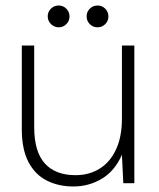

<svg xmlns="http://www.w3.org/2000/svg" viewBox="-20 -664 577 696"><path d="M246 12Q192 12 149.5 -9.5Q107 -31 83 -77Q59 -123 59 -196V-499H104V-203Q104 -114 142.5 -71.5Q181 -29 254 -29Q303 -29 341 -52.5Q379 -76 400.5 -122Q422 -168 422 -234V-499H467V0H427L422 -103Q396 -44 349 -16Q302 12 246 12ZM193 -565Q177 -565 165 -576.5Q153 -588 153 -605Q153 -621 164.5 -632.5Q176 -644 193 -644Q209 -644 220.5 -632.5Q232 -621 232 -604Q232 -588 220.5 -576.5Q209 -565 193 -565ZM334 -565Q317 -565 305.5 -576.5Q294 -588 294 -605Q294 -621 305.5 -632.5Q317 -644 334 -644Q350 -644 361.5 -632.5Q373 -621 373 -604Q373 -588 361.5 -576.5Q350 -565 334 -565Z"/></svg>

Font: DM Sans 20pt ExtraLight
Style: Regular
Weight: 250
Version: Version 4.004;gftools[0.9.30]